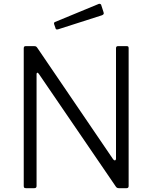

<svg xmlns="http://www.w3.org/2000/svg" viewBox="-20 -983 796 1003"><path d="M642 -742Q648 -742 650 -739.5Q652 -737 652 -731V-11Q652 0 641 0H606H601Q591 0 586 -7L183 -597Q178 -604 174.5 -603Q171 -602 171 -596V-11Q171 0 159 0H116Q109 0 106.5 -2.5Q104 -5 104 -12V-730Q104 -737 106.5 -739.5Q109 -742 115 -742H157Q164 -742 167.5 -740.5Q171 -739 175 -733L571 -151Q576 -145 580 -145Q582 -145 584 -147.5Q586 -150 586 -154V-731Q586 -742 596 -742ZM521 -919Q522 -917 522 -913Q522 -907 512 -903L284 -830Q282 -829 278 -829Q271 -829 270 -836L263 -856L262 -860Q262 -866 267 -868L497 -963H500Q505 -963 508 -959Z"/></svg>

Font: Libre Franklin Light
Style: Regular
Weight: 300
Designer: Pablo Impallari, Rodrigo Fuenzalida
Foundry: Impallari Type
Version: Version 1.002; ttfautohint (v1.5)